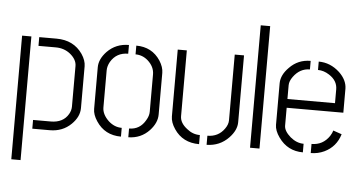

<svg xmlns="http://www.w3.org/2000/svg" viewBox="-56 -787 2008 1068"><g transform="rotate(5 948.5 -252.5)"><path d="M142.6 0V-48.8H241.2Q310.5 -48.8 339.8 -99.6Q351.6 -120.1 351.6 -141.6V-368.2Q351.6 -404.3 314.5 -434.6Q280.3 -461.9 233.4 -461.9H136.7V-510.7H233.4Q329.1 -510.7 378.9 -438.5Q402.3 -403.3 402.3 -371.1V-137.7Q402.3 -88.9 359.4 -46.9Q311.5 0 240.2 0ZM41 179.7V-510.7H92.8V179.7Z M475.6 -139.6V-372.1Q475.6 -418 516.6 -460.9Q565.4 -510.7 637.7 -510.7V-461.9Q572.3 -461.9 540 -407.2Q526.4 -382.8 526.4 -359.4V-152.3Q526.4 -113.3 563.5 -78.1Q596.7 -47.9 637.7 -47.9V1Q546.9 1 499 -72.3Q475.6 -107.4 475.6 -139.6ZM678.7 1V-47.9Q739.3 -47.9 770.5 -103.5Q785.2 -127.9 785.2 -150.4V-359.4Q785.2 -402.3 748 -435.5Q717.8 -461.9 678.7 -461.9V-510.7Q766.6 -510.7 813.5 -439.5Q835.9 -404.3 835.9 -372.1V-139.6Q835.9 -92.8 795.9 -49.8Q749 0 678.7 1Z M910.2 -135.7V-508.8H960.9V-141.6Q960.9 -103.5 1002 -72.3Q1034.2 -45.9 1074.2 -45.9V4.9Q982.4 4.9 934.6 -66.4Q910.2 -102.5 910.2 -135.7ZM1116.2 4.9V-45.9Q1176.8 -45.9 1210.9 -93.8Q1228.5 -118.2 1228.5 -141.6V-508.8H1280.3V-135.7Q1280.3 -90.8 1239.3 -47.9Q1189.5 3.9 1116.2 4.9Z M1358.4 0V-683.6H1411.1V0Z M1491.2 -139.6V-373Q1492.2 -418.9 1534.2 -460.9Q1582 -510.7 1652.3 -510.7V-462.9Q1596.7 -462.9 1560.5 -413.1Q1542 -387.7 1542 -365.2V-288.1H1807.6V-365.2Q1807.6 -414.1 1759.8 -444.3Q1729.5 -463.9 1697.3 -463.9V-510.7Q1762.7 -510.7 1814.5 -462.9Q1857.4 -421.9 1858.4 -374V-239.3H1542V-139.6Q1542 -109.4 1579.1 -77.1Q1614.3 -47.9 1653.3 -47.9V0Q1567.4 0 1517.6 -70.3Q1491.2 -107.4 1491.2 -139.6ZM1697.3 0V-50.8Q1760.7 -50.8 1796.9 -104.5Q1807.6 -121.1 1811.5 -135.7L1859.4 -119.1Q1837.9 -47.9 1772.5 -16.6Q1737.3 0 1697.3 0Z"/></g></svg>

Font: Post No Bills Colombo
Style: Regular
Weight: 500
Designer: Kosala Senevirathne, Siva Puranthara, Lasantha Premarathna, Tharique Azeez
Foundry: Mooniak
Version: Version 1.220 ; ttfautohint (v1.5)